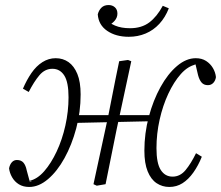

<svg xmlns="http://www.w3.org/2000/svg" viewBox="-20 -731 877 762"><path d="M96 11Q72 11 55 0.5Q38 -10 28 -27.5Q18 -45 16 -63Q19 -78 27 -87Q35 -96 47 -96Q64 -96 73 -85.5Q82 -75 86 -55L99 -7L79 -8L107 -12L96 -13Q128 -20 155.5 -51.5Q183 -83 205 -130Q227 -177 239.5 -233Q252 -289 252 -345Q252 -405 235 -431.5Q218 -458 188 -458Q158 -458 136.5 -432.5Q115 -407 94 -366L71 -379Q86 -414 105 -441.5Q124 -469 148.5 -484.5Q173 -500 201 -500Q230 -500 252 -484.5Q274 -469 287 -437.5Q300 -406 300 -356Q300 -287 282.5 -221.5Q265 -156 236 -103.5Q207 -51 170.5 -20Q134 11 96 11ZM271 -243 272 -274H587L586 -250ZM364 6 351 0 409 -268Q416 -305 423.5 -341.5Q431 -378 438 -415Q445 -452 453 -488L488 -493L501 -488L443 -218Q432 -163 421 -109Q410 -55 399 0ZM652 11Q624 11 601.5 -4Q579 -19 566 -51Q553 -83 553 -133Q553 -202 570.5 -267.5Q588 -333 617 -385.5Q646 -438 682.5 -469Q719 -500 757 -500Q781 -500 798 -489Q815 -478 825 -461Q835 -444 837 -425Q835 -411 826.5 -402Q818 -393 805 -393Q789 -393 780 -403.5Q771 -414 766 -433L754 -484L774 -480L749 -474L757 -475Q725 -468 697.5 -437Q670 -406 648 -359Q626 -312 613.5 -256Q601 -200 601 -143Q601 -83 618 -56.5Q635 -30 665 -30Q695 -30 716.5 -56Q738 -82 758 -123L781 -109Q767 -74 747.5 -46.5Q728 -19 704.5 -4Q681 11 652 11ZM491 -585Q440 -585 405.5 -608.5Q371 -632 368 -674Q372 -690 382.5 -700.5Q393 -711 411 -711Q426 -711 436 -702Q446 -693 446 -677Q446 -661 434.5 -648Q423 -635 404 -627L397 -658Q412 -640 436.5 -629.5Q461 -619 496 -619Q542 -619 572.5 -642Q603 -665 626 -708L650 -698Q636 -662 612.5 -636.5Q589 -611 558 -598Q527 -585 491 -585Z"/></svg>

Font: Source Serif 4 Light
Style: Italic
Weight: 300
Italic angle: -12°
Designer: Frank Grießhammer
Foundry: Adobe Systems Incorporated
Version: Version 4.004;hotconv 1.0.116;makeotfexe 2.5.65601